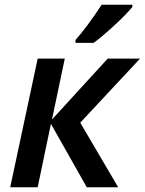

<svg xmlns="http://www.w3.org/2000/svg" viewBox="-20 -786 608 806"><path d="M432.1 -540H567.9L316.9 -271L476.1 0H344.2L193.8 -266.1L138.2 0H22.9L138.2 -540H252L198.2 -284.2ZM296.9 -618.2Q344.2 -670.9 406.7 -766.1H535.6V-756.8Q509.3 -724.6 458.5 -678Q407.7 -631.3 373 -606H296.9Z"/></svg>

Font: Open Sans Semibold
Style: Italic
Weight: 600
Italic angle: -12°
Foundry: Ascender Corporation
Version: Version 1.10